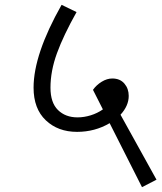

<svg xmlns="http://www.w3.org/2000/svg" viewBox="-20 -662 671 795"><path d="M568 113 434 -152Q373 -116 299 -116Q220 -116 169.5 -164Q119 -212 119 -299Q119 -437 235 -642L297 -612Q243 -516 216 -442Q189 -368 189 -299Q189 -237 220 -206.5Q251 -176 301 -176Q328 -176 355.5 -184.5Q383 -193 406 -209L365 -290Q379 -310 401 -323.5Q423 -337 445 -337Q477 -337 495 -316Q513 -295 513 -265Q513 -224 479 -187L628 82Z"/></svg>

Font: Martel Sans Light
Style: Regular
Weight: 300
Designer: Dan Reynolds and Mathieu Réguer
Foundry: Dan Reynolds and Mathieu Réguer
Version: Version 1.002; ttfautohint (v1.1) -l 5 -r 5 -G 72 -x 0 -D la